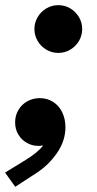

<svg xmlns="http://www.w3.org/2000/svg" viewBox="-42 -553 372 738"><path d="M90.3 -441.4Q90.3 -466.3 102.8 -487.3Q115.2 -508.3 136.2 -520.8Q157.2 -533.2 182.1 -533.2Q207 -533.2 228 -520.8Q249 -508.3 261.5 -487.3Q273.9 -466.3 273.9 -441.4Q273.9 -416.5 261.5 -395.5Q249 -374.5 228 -362.1Q207 -349.6 182.1 -349.6Q157.2 -349.6 136.2 -362.1Q115.2 -374.5 102.8 -395.5Q90.3 -416.5 90.3 -441.4ZM-22.5 110.4 56.2 62Q104 32.7 124 5.9Q113.3 7.8 106 7.8Q82 7.8 61.5 -3.7Q41 -15.1 28.6 -35.6Q16.1 -56.2 16.1 -82.5Q16.1 -109.4 29.1 -130.9Q42 -152.3 63.7 -164.1Q85.4 -175.8 110.8 -175.8Q139.6 -175.8 162.1 -161.4Q184.6 -147 197 -121.6Q209.5 -96.2 209.5 -64Q209.5 -11.7 177.2 34.9Q145 81.5 99.1 111.3L16.6 165Z"/></svg>

Font: Reddit Sans Chocolate ExBold
Style: Italic
Weight: 800
Italic angle: -11.25°
Designer: Stephen Hutchings
Version: Version 1.013